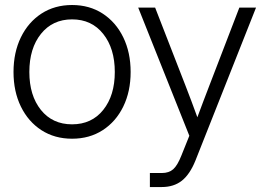

<svg xmlns="http://www.w3.org/2000/svg" viewBox="-20 -546 1062 770"><path d="M269 10.3Q199.2 10.3 146.2 -23.9Q93.3 -58.1 63.7 -118.7Q34.2 -179.2 34.2 -257.3Q34.2 -335.4 63.7 -396.2Q93.3 -457 146.2 -491.5Q199.2 -525.9 269 -525.9Q338.9 -525.9 391.8 -491.5Q444.8 -457 474.4 -396.2Q503.9 -335.4 503.9 -257.3Q503.9 -179.2 474.4 -118.7Q444.8 -58.1 391.8 -23.9Q338.9 10.3 269 10.3ZM269 -47.4Q347.7 -47.4 394 -105.2Q440.4 -163.1 440.4 -257.3Q440.4 -351.6 394 -409.9Q347.7 -468.3 269 -468.3Q190.9 -468.3 144.3 -410.2Q97.7 -352.1 97.7 -257.3Q97.7 -163.1 144 -105.2Q190.4 -47.4 269 -47.4ZM581.1 204.1V147.9H628.9Q657.7 147.9 674.8 132.6Q691.9 117.2 707.5 77.6L739.3 -1.5L534.2 -515.6H602.1L724.6 -200.7Q748.5 -139.2 771.5 -75.7Q783.2 -106.9 794.9 -138.2Q806.6 -169.4 818.8 -200.7L939.9 -515.6H1006.8L763.7 98.1Q741.7 152.8 709.5 178.5Q677.2 204.1 628.9 204.1Z"/></svg>

Font: Inter Display Light
Style: Regular
Weight: 300
Designer: Rasmus Andersson
Foundry: rsms
Version: Version 4.000;git-a52131595